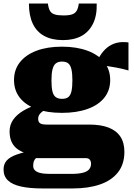

<svg xmlns="http://www.w3.org/2000/svg" viewBox="-24 -816 754 1082"><path d="M700 -419Q664 -429 635 -434.5Q606 -440 581.5 -443.5Q557 -447 531 -449L506 -437Q522 -473 539.5 -501Q557 -529 579.5 -547.5Q602 -566 631.5 -574Q661 -582 700 -577ZM325 -180Q241 -180 180.5 -202Q120 -224 87.5 -265.5Q55 -307 55 -365Q55 -423 88 -465Q121 -507 181.5 -530Q242 -553 325 -553Q408 -553 469.5 -530Q531 -507 564 -465Q597 -423 597 -365Q597 -307 564 -265.5Q531 -224 469.5 -202Q408 -180 325 -180ZM325 -259Q348 -259 360.5 -268.5Q373 -278 378.5 -301Q384 -324 384 -363Q384 -402 378.5 -425.5Q373 -449 360.5 -459Q348 -469 325 -469Q304 -469 291 -459Q278 -449 272 -425.5Q266 -402 266 -363Q266 -324 271.5 -301Q277 -278 290.5 -268.5Q304 -259 325 -259ZM216 246Q143 246 94 235Q45 224 20.5 200.5Q-4 177 -4 139Q-4 109 13.5 89Q31 69 70 55Q109 41 174 30L209 55Q190 64 180 73.5Q170 83 166.5 93.5Q163 104 163 119Q163 134 173 144Q183 154 204 159Q225 164 259 164H375Q418 164 443 157.5Q468 151 478.5 138Q489 125 489 107Q489 93 482 84Q475 75 458 75H128L142 53Q107 45 81.5 29Q56 13 43 -13Q30 -39 30 -75Q30 -112 50 -141Q70 -170 108 -192.5Q146 -215 199 -231L255 -211Q232 -200 217.5 -189.5Q203 -179 197 -169Q191 -159 191 -147Q191 -129 201.5 -121.5Q212 -114 238 -114H478Q544 -114 588 -97Q632 -80 654.5 -46Q677 -12 677 40Q677 109 641 155Q605 201 539.5 223.5Q474 246 386 246ZM330 -590Q392 -590 434.5 -613Q477 -636 500 -682Q523 -728 521 -796H420Q417 -771 408.5 -756Q400 -741 382.5 -735Q365 -729 333 -729Q302 -729 283.5 -735Q265 -741 257 -756Q249 -771 246 -796H139Q139 -728 161 -682Q183 -636 226 -613Q269 -590 330 -590Z"/></svg>

Font: Roboto Serif Black
Style: Regular
Weight: 900
Designer: Greg Gazdowicz
Foundry: Commercial Type
Version: Version 1.008